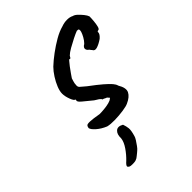

<svg xmlns="http://www.w3.org/2000/svg" viewBox="-182 -512 791 791"><g transform="rotate(-45 213.0 -117.0)"><path d="M157 5Q133 -5 116.5 -19.5Q100 -34 98 -44Q99 -52 102.5 -56Q106 -60 121.5 -59.5Q137 -59 171 -53Q183 -53 198.5 -54.5Q214 -56 227.5 -59.5Q241 -63 245 -68Q250 -69 247 -72.5Q244 -76 240 -80Q236 -81 231 -84Q226 -87 222 -87Q221 -92 212.5 -98Q204 -104 195 -109Q173 -127 156 -141Q139 -155 143 -161Q143 -165 143 -165.5Q143 -166 143 -166Q136 -166 128.5 -186Q121 -206 121 -222Q121 -236 128.5 -255Q136 -274 148.5 -293.5Q161 -313 174 -326Q193 -344 218 -362.5Q243 -381 269 -396Q295 -411 318 -417Q334 -423 350.5 -423Q367 -423 378 -417Q387 -415 396.5 -406Q406 -397 414.5 -386.5Q423 -376 426 -367Q426 -355 424.5 -339.5Q423 -324 420 -312.5Q417 -301 410 -301Q410 -301 407.5 -300.5Q405 -300 405 -295Q405 -285 390 -272Q371 -259 356 -254.5Q341 -250 336 -261Q332 -265 330 -268.5Q328 -272 324 -274Q324 -274 321 -277.5Q318 -281 318 -287Q318 -291 321 -294.5Q324 -298 324 -298Q332 -302 340 -313.5Q348 -325 353 -336.5Q358 -348 358 -353Q358 -359 356.5 -360.5Q355 -362 347 -362Q336 -358 317 -348.5Q298 -339 280.5 -329Q263 -319 254 -310Q250 -303 249 -301.5Q248 -300 244 -300Q244 -304 238 -297.5Q232 -291 223 -279Q214 -267 206 -255.5Q198 -244 194 -238Q193 -234 190 -225Q187 -216 187 -208Q185 -197 191.5 -191Q198 -185 215 -171Q250 -145 269 -128.5Q288 -112 297 -101.5Q306 -91 308 -82Q326 -52 317 -34Q308 -16 281 -4Q271 1 247 4.5Q223 8 198 8.5Q173 9 157 5ZM120 189Q110 189 105.5 187Q101 185 98 180Q98 173 112 161Q130 144 145.5 121.5Q161 99 163 80Q162 56 174.5 45Q187 34 208 46Q213 60 214.5 73Q216 86 208 113Q207 118 200.5 128.5Q194 139 186.5 149Q179 159 175 162Q173 164 167.5 168.5Q162 173 157 177Q152 181 149 183Q146 184 143.5 185.5Q141 187 136 188Q131 189 120 189Z"/></g></svg>

Font: Caveat Medium
Style: Regular
Weight: 500
Designer: Pablo Impallari
Foundry: Pablo Impallari
Version: Version 2.000